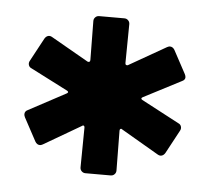

<svg xmlns="http://www.w3.org/2000/svg" viewBox="-36 -785 472 431"><g transform="rotate(5 199.5 -570.0)"><path d="M159 -405 160 -495Q160 -498 158 -499Q156 -500 154 -498L70 -449Q66 -447 64 -447Q57 -447 53 -454L25 -506Q23 -510 23 -513Q23 -520 30 -523L114 -568Q119 -571 114 -574L30 -617Q25 -619 23.5 -624Q22 -629 25 -634L53 -686Q56 -691 60.5 -692.5Q65 -694 70 -691L154 -643Q156 -642 158 -643Q160 -644 160 -647L159 -735Q159 -740 162.5 -743.5Q166 -747 171 -747H228Q233 -747 236.5 -743.5Q240 -740 240 -735L239 -647Q239 -644 241 -643Q243 -642 245 -643L329 -691Q333 -693 335 -693Q342 -693 346 -686L374 -634Q376 -630 376 -627Q376 -621 369 -618L284 -574Q279 -571 284 -568L369 -523Q374 -521 375.5 -516Q377 -511 374 -506L346 -454Q343 -449 338.5 -447.5Q334 -446 329 -449L245 -498Q243 -500 241 -499Q239 -498 239 -495L240 -405Q240 -400 236.5 -396.5Q233 -393 228 -393H171Q166 -393 162.5 -396.5Q159 -400 159 -405Z"/></g></svg>

Font: Amber EN
Style: Bold
Weight: 700
Designer: Jeremy Tribby
Foundry: Tribby Type
Version: Version 1.408 November 24, 2021